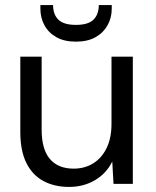

<svg xmlns="http://www.w3.org/2000/svg" viewBox="-20 -724 613 756"><path d="M252 12Q194 12 150.5 -11.5Q107 -35 83.5 -83Q60 -131 60 -204V-501H144V-213Q144 -136 176.5 -98Q209 -60 270 -60Q313 -60 346.5 -80.5Q380 -101 399.5 -140.5Q419 -180 419 -236V-501H503V0H427L422 -88Q399 -41 354 -14.5Q309 12 252 12ZM279 -560Q233 -560 202 -577.5Q171 -595 155 -624.5Q139 -654 139 -690V-704H189Q189 -667 210 -646.5Q231 -626 279 -626Q327 -626 348 -646.5Q369 -667 369 -704H420V-690Q420 -654 403.5 -624.5Q387 -595 356 -577.5Q325 -560 279 -560Z"/></svg>

Font: DM Sans 18pt
Style: Regular
Weight: 400
Designer: Colophon Foundry, Jonny Pinhorn
Foundry: Colophon Foundry
Version: Version 4.004;gftools[0.9.30]